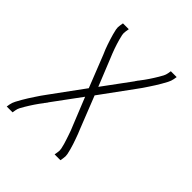

<svg xmlns="http://www.w3.org/2000/svg" viewBox="-200 -653 1001 1001"><g transform="rotate(45 300.0 -152.5)"><path d="M10 215 13 197Q16 181 24 166Q32 151 40.5 136Q49 121 58 107Q67 93 76.5 78.5Q86 64 95.5 50Q105 36 115 23L245 -155L175 -332Q169 -345 163.5 -359Q158 -373 153.5 -386.5Q149 -400 144.5 -414Q140 -428 136 -442.5Q132 -457 129 -471.5Q126 -486 129 -502L132 -520H175L172 -502Q169 -487 172 -473.5Q175 -460 178.5 -447Q182 -434 186 -421.5Q190 -409 194.5 -396Q199 -383 204 -370.5Q209 -358 214 -346L275 -195L389 -350Q390 -352 391.5 -354.5Q393 -357 395 -359Q397 -362 398.5 -364.5Q400 -367 403 -369V-370Q411 -380 418.5 -390.5Q426 -401 433.5 -412Q441 -423 447.5 -433.5Q454 -444 461 -455.5Q468 -467 474 -478.5Q480 -490 482 -502L485 -520H528L525 -502Q522 -486 514 -471Q506 -456 497.5 -441Q489 -426 480 -412Q471 -398 461.5 -383.5Q452 -369 442.5 -355Q433 -341 423 -328L293 -150L363 27Q369 40 374 54Q379 68 384 81.5Q389 95 393.5 109Q398 123 402 137.5Q406 152 409 166.5Q412 181 409 197L406 215H363L366 197Q369 182 366 168.5Q363 155 359.5 142Q356 129 351.5 116.5Q347 104 343 91Q339 78 334 65.5Q329 53 324 41L263 -110L149 45Q148 47 146.5 49.5Q145 52 143 54Q141 57 139 59.5Q137 62 135 64V65Q127 75 119.5 85.5Q112 96 104.5 107Q97 118 90.5 128.5Q84 139 77 150.5Q70 162 64 173.5Q58 185 56 197L53 215Z"/></g></svg>

Font: Iosevka Etoile Extralight
Style: Italic
Weight: 200
Italic angle: -9°
Designer: Belleve Invis
Foundry: Belleve Invis
Version: Version 22.1.2; ttfautohint (v1.8.4)